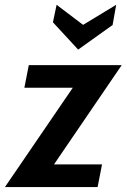

<svg xmlns="http://www.w3.org/2000/svg" viewBox="-49 -760 514 780"><path d="M-29 0 275 -445 296 -403.5H50L68 -495.5H445.5L142 -50.5L121 -92H365.5L347.5 0ZM268.5 -558.5 166 -669.5 181 -740.5 288.5 -659 423 -740.5 408.5 -658.5Z"/></svg>

Font: Cabin SemiCondensedSemiBold
Style: Italic
Weight: 600
Width: 4
Italic angle: -10°
Designer: Pablo Impallari
Foundry: Pablo Impallari. http://www.impallari.com Igino Marini. http://www.ikern.com
Version: Version 3.001